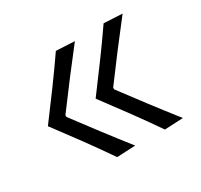

<svg xmlns="http://www.w3.org/2000/svg" viewBox="-118 -680 869 832"><g transform="rotate(-30 316.5 -264.0)"><path d="M486.5 2 578.9 -2.4Q528.3 -66.6 479.5 -130.7Q430.7 -194.7 383 -258.8V-267.4Q430.7 -332 479.5 -396.2Q528.3 -460.3 578.9 -524.9L486.5 -529.6Q440.7 -463 392 -396.9Q343.3 -330.8 293.4 -264.1Q343.3 -197.4 392 -131.1Q440.7 -64.7 486.5 2ZM247.6 2 340.1 -2.4Q289.5 -66.6 240.7 -130.7Q191.9 -194.7 144.1 -258.8V-267.4Q191.9 -332 240.7 -396.2Q289.5 -460.3 340.1 -524.9L247.6 -529.6Q201.8 -463 153.2 -396.9Q104.5 -330.8 54.5 -264.1Q104.5 -197.4 153.2 -131.1Q201.8 -64.7 247.6 2Z"/></g></svg>

Font: Pinar FD VF
Style: Regular
Weight: 300
Designer: Amin Abedi
Version: Version 2.000